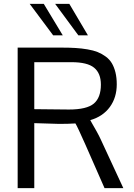

<svg xmlns="http://www.w3.org/2000/svg" viewBox="-20 -978 694 998"><path d="M256.3 -794.4 134.3 -958H207.5L306.2 -794.4ZM387.2 -794.4 266.6 -958H340.3L437 -794.4ZM158.2 -654.8V-410.6Q178.2 -410.6 241 -409.7Q303.7 -408.7 337.9 -408.7Q431.2 -408.7 467.8 -439.7Q504.4 -470.7 504.4 -538.1Q504.4 -597.2 469.2 -626Q434.1 -654.8 351.6 -654.8ZM621.1 0H523.4L423.8 -226.6Q383.3 -317.9 372.1 -336.4Q336.4 -334 287.6 -334L158.2 -337.9V0H71.8V-730.5H302.7Q342.8 -730.5 373.5 -728.5Q404.3 -726.6 434.8 -721.4Q465.3 -716.3 487.8 -707.3Q510.3 -698.2 529.8 -683.8Q549.3 -669.4 561.3 -649.4Q573.2 -629.4 580.1 -601.8Q586.9 -574.2 586.9 -539.6Q586.9 -471.2 551 -421.9Q515.1 -372.6 449.2 -353.5Q449.2 -352.5 459 -335.9Q468.8 -319.3 482.2 -295.2Q495.6 -271 502.9 -254.9Z"/></svg>

Font: Oxygen
Style: Regular
Weight: 400
Designer: Vernon Adams
Foundry: Vernon Adams
Version: Version Release 0.2.3 webfont; ttfautohint (v0.93.3-1d66) -l